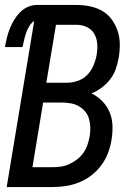

<svg xmlns="http://www.w3.org/2000/svg" viewBox="-21 -755 541 775"><path d="M6 0 117 -670Q108 -665 102 -656.5Q96 -648 91.5 -639Q87 -630 84 -621Q81 -612 78.5 -602.5Q76 -593 74 -583.5Q72 -574 70 -565H-1Q2 -583 6.5 -601.5Q11 -620 18 -638Q25 -656 35 -673Q45 -690 59 -704.5Q73 -719 91 -727Q109 -735 127 -735H287Q315 -735 342 -729.5Q369 -724 391.5 -711Q414 -698 429.5 -677Q445 -656 453.5 -631Q462 -606 462.5 -578Q463 -550 458 -522Q454 -499 446.5 -477Q439 -455 424.5 -436Q410 -417 390.5 -402Q371 -387 348 -378Q373 -366 392 -346.5Q411 -327 421.5 -302Q432 -277 433 -248Q434 -219 429 -190Q425 -164 415 -137.5Q405 -111 387.5 -87.5Q370 -64 347 -46.5Q324 -29 297.5 -18.5Q271 -8 244 -4Q217 0 190 0ZM166 -421H249Q270 -421 292.5 -428.5Q315 -436 331 -452.5Q347 -469 356 -490Q365 -511 369 -533Q373 -555 371.5 -577.5Q370 -600 359.5 -618.5Q349 -637 329 -646Q309 -655 287 -655H205ZM110 -80H190Q207 -80 224.5 -82.5Q242 -85 258.5 -92.5Q275 -100 290 -111.5Q305 -123 315.5 -138Q326 -153 332 -170.5Q338 -188 341 -205Q344 -223 343.5 -240.5Q343 -258 338.5 -274.5Q334 -291 323.5 -304Q313 -317 298.5 -325.5Q284 -334 266.5 -337.5Q249 -341 231 -341H153Z"/></svg>

Font: Iosevka Term Curly Medium
Style: Italic
Weight: 500
Italic angle: -9°
Designer: Belleve Invis
Foundry: Belleve Invis
Version: Version 32.3.0